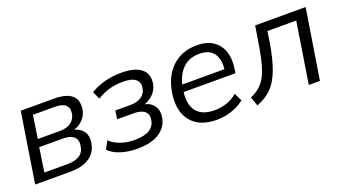

<svg xmlns="http://www.w3.org/2000/svg" viewBox="-48 -898 2304 1297"><g transform="rotate(-20 1103.5 -250.0)"><path d="M40 0 119 -502H356Q535 -502 514 -367Q508 -329 481 -299.5Q454 -270 414 -258Q458 -247 479.5 -215Q501 -183 493 -135Q482 -68 430 -34Q378 0 295 0ZM162 -283H322Q371 -283 401 -305Q431 -327 437 -365Q444 -405 421 -426.5Q398 -448 347 -448H187ZM126 -55H295Q348 -55 380 -76Q412 -97 418 -141Q425 -184 400 -206Q375 -228 322 -228H152Z M770 9Q707 9 653.5 -8.5Q600 -26 570 -57L600 -114Q632 -84 677 -68.5Q722 -53 774 -53Q846 -53 882.5 -75.5Q919 -98 926 -141Q933 -182 908 -203.5Q883 -225 829 -225H711L720 -285H829Q877 -285 908 -306Q939 -327 945 -366Q951 -405 924 -427.5Q897 -450 833 -450Q780 -450 734.5 -437Q689 -424 646 -397L621 -452Q715 -511 846 -511Q941 -511 987 -473.5Q1033 -436 1021 -367Q1015 -330 988 -300.5Q961 -271 921 -257Q965 -247 987 -213.5Q1009 -180 1001 -133Q991 -70 934.5 -30.5Q878 9 770 9Z M1344 9Q1219 9 1160 -65.5Q1101 -140 1121 -267Q1140 -382 1210 -446.5Q1280 -511 1387 -511Q1456 -511 1501.5 -481Q1547 -451 1565.5 -397.5Q1584 -344 1573 -273L1569 -244H1196Q1185 -154 1224.5 -105.5Q1264 -57 1352 -57Q1395 -57 1437 -70Q1479 -83 1516 -115L1544 -58Q1504 -26 1452 -8.5Q1400 9 1344 9ZM1383 -451Q1309 -451 1264.5 -407Q1220 -363 1205 -295H1508Q1515 -370 1483.5 -410.5Q1452 -451 1383 -451Z M1633 11 1611 -54Q1661 -75 1693 -110Q1725 -145 1745.5 -206Q1766 -267 1782 -366L1804 -502H2167L2087 0H2007L2076 -438H1869L1857 -359Q1838 -244 1810 -170.5Q1782 -97 1739.5 -54.5Q1697 -12 1633 11Z"/></g></svg>

Font: Mulish
Style: Italic
Weight: 400
Italic angle: -9°
Designer: Vernon Adams
Foundry: Vernon Adams
Version: Version 3.603; ttfautohint (v1.8.3)